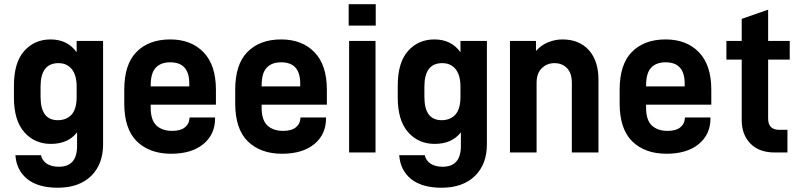

<svg xmlns="http://www.w3.org/2000/svg" viewBox="-20 -710 3728 894"><path d="M107.4 124Q56.6 83 51.8 12.7H170.9Q175.8 37.1 197.3 51.8Q219.7 66.4 253.9 66.4Q338.9 66.4 338.9 -30.3V-93.8Q296.9 -40 216.8 -40Q141.6 -40 93.8 -93.8Q44.9 -148.4 44.9 -254.9V-311.5Q44.9 -418.9 92.8 -472.7Q140.6 -526.4 215.8 -526.4Q293.9 -526.4 336.9 -466.8V-519.5H460V-38.1Q460 54.7 404.3 109.4Q347.7 164.1 249 164.1Q158.2 164.1 107.4 124ZM314.5 -177.7Q336.9 -204.1 336.9 -258.8V-306.6Q336.9 -359.4 314.5 -387.7Q292 -416 252 -416Q168.9 -416 168.9 -306.6V-258.8Q168.9 -150.4 249 -150.4Q291 -150.4 314.5 -177.7Z M681.6 -222.7V-209Q681.6 -151.4 708 -126Q735.4 -100.6 781.2 -100.6Q820.3 -100.6 839.8 -116.2Q861.3 -132.8 862.3 -160.2L863.3 -163.1H981.4V-158.2Q981.4 -84 926.8 -39.1Q872.1 5.9 776.4 5.9Q676.8 5.9 617.2 -51.8Q558.6 -109.4 558.6 -228.5V-292Q558.6 -410.2 615.2 -467.8Q672.9 -526.4 772.5 -526.4Q870.1 -526.4 927.7 -466.8Q985.4 -407.2 985.4 -292V-222.7ZM705.1 -394.5Q681.6 -370.1 681.6 -310.5V-307.6H861.3V-321.3Q861.3 -419.9 772.5 -419.9Q728.5 -419.9 705.1 -394.5Z M1198.2 -222.7V-209Q1198.2 -151.4 1224.6 -126Q1252 -100.6 1297.9 -100.6Q1336.9 -100.6 1356.4 -116.2Q1377.9 -132.8 1378.9 -160.2L1379.9 -163.1H1498V-158.2Q1498 -84 1443.4 -39.1Q1388.7 5.9 1293 5.9Q1193.4 5.9 1133.8 -51.8Q1075.2 -109.4 1075.2 -228.5V-292Q1075.2 -410.2 1131.8 -467.8Q1189.5 -526.4 1289.1 -526.4Q1386.7 -526.4 1444.3 -466.8Q1502 -407.2 1502 -292V-222.7ZM1221.7 -394.5Q1198.2 -370.1 1198.2 -310.5V-307.6H1377.9V-321.3Q1377.9 -419.9 1289.1 -419.9Q1245.1 -419.9 1221.7 -394.5Z M1605.5 -519.5H1728.5V0H1605.5ZM1603.5 -690.4H1729.5V-590.8H1603.5Z M1894.5 124Q1843.8 83 1838.9 12.7H1958Q1962.9 37.1 1984.4 51.8Q2006.8 66.4 2041 66.4Q2126 66.4 2126 -30.3V-93.8Q2084 -40 2003.9 -40Q1928.7 -40 1880.9 -93.8Q1832 -148.4 1832 -254.9V-311.5Q1832 -418.9 1879.9 -472.7Q1927.7 -526.4 2002.9 -526.4Q2081.1 -526.4 2124 -466.8V-519.5H2247.1V-38.1Q2247.1 54.7 2191.4 109.4Q2134.8 164.1 2036.1 164.1Q1945.3 164.1 1894.5 124ZM2101.6 -177.7Q2124 -204.1 2124 -258.8V-306.6Q2124 -359.4 2101.6 -387.7Q2079.1 -416 2039.1 -416Q1956.1 -416 1956.1 -306.6V-258.8Q1956.1 -150.4 2036.1 -150.4Q2078.1 -150.4 2101.6 -177.7Z M2354.5 -519.5H2475.6V-472.7Q2500 -500 2531.2 -512.7Q2564.5 -526.4 2598.6 -526.4Q2677.7 -526.4 2722.7 -475.6Q2766.6 -425.8 2766.6 -338.9V0H2642.6V-324.2Q2642.6 -369.1 2621.1 -391.6Q2598.6 -416 2561.5 -416Q2526.4 -416 2502 -391.6Q2478.5 -368.2 2478.5 -324.2V0H2354.5Z M2988.3 -222.7V-209Q2988.3 -151.4 3014.6 -126Q3042 -100.6 3087.9 -100.6Q3127 -100.6 3146.5 -116.2Q3168 -132.8 3168.9 -160.2L3169.9 -163.1H3288.1V-158.2Q3288.1 -84 3233.4 -39.1Q3178.7 5.9 3083 5.9Q2983.4 5.9 2923.8 -51.8Q2865.2 -109.4 2865.2 -228.5V-292Q2865.2 -410.2 2921.9 -467.8Q2979.5 -526.4 3079.1 -526.4Q3176.8 -526.4 3234.4 -466.8Q3292 -407.2 3292 -292V-222.7ZM3011.7 -394.5Q2988.3 -370.1 2988.3 -310.5V-307.6H3168V-321.3Q3168 -419.9 3079.1 -419.9Q3035.2 -419.9 3011.7 -394.5Z M3556.6 -432.6V-158.2Q3556.6 -105.5 3608.4 -105.5H3646.5V0H3587.9Q3515.6 0 3475.6 -40Q3433.6 -82 3433.6 -150.4V-432.6H3362.3V-519.5H3433.6V-622.1L3556.6 -665V-519.5H3657.2V-432.6Z"/></svg>

Font: DINish
Style: Bold
Weight: 700
Designer: Bert Driehuis
Foundry: Playbeing
Version: Version 3.008; git-95204e4c-release